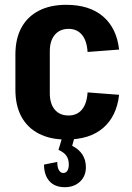

<svg xmlns="http://www.w3.org/2000/svg" viewBox="-20 -570 547 798"><path d="M255 10Q189 10 141.5 -14.5Q94 -39 69 -85Q44 -131 44 -197V-343Q44 -409 69 -455Q94 -501 141.5 -525.5Q189 -550 255 -550Q352 -550 408.5 -501.5Q465 -453 475 -364L344 -354Q341 -401 320.5 -425.5Q300 -450 265 -450Q229 -450 208 -425.5Q187 -401 187 -357V-183Q187 -139 207.5 -114.5Q228 -90 265 -90Q300 -90 320.5 -114.5Q341 -139 344 -186L475 -176Q465 -87 409 -38.5Q353 10 255 10ZM249 208Q208 208 185.5 183Q163 158 163 114L218 103Q218 126 225 137.5Q232 149 243 149Q254 149 260 139.5Q266 130 266 114Q266 92 256 77.5Q246 63 223 53L239 0H290L280 36Q308 50 322.5 72.5Q337 95 337 125Q337 162 312.5 185Q288 208 249 208Z"/></svg>

Font: Pathway Extreme Condensed
Style: Bold
Weight: 700
Width: 3
Version: Version 1.001;gftools[0.9.26]